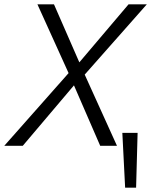

<svg xmlns="http://www.w3.org/2000/svg" viewBox="-30 -678 703 893"><path d="M653 -658 364 -331 514 0H436L314 -281L76 0H-10L289 -338L144 -658H221L339 -388L568 -658ZM552 195 539 -60H610L603 195Z"/></svg>

Font: EauTestInfant
Style: Italic
Weight: 400
Italic angle: -12°
Designer: Christian Thalmann (Catharsis Fonts)
Version: Version 0.001;PS 000.001;hotconv 1.0.88;makeotf.lib2.5.64775